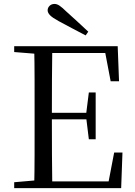

<svg xmlns="http://www.w3.org/2000/svg" viewBox="-20 -965 692 985"><path d="M432.8 -802.5 419.4 -783.4Q384.3 -801.8 349.5 -820.1Q314.7 -838.4 280.6 -856.9Q249.3 -873.9 236.8 -886.7Q224.4 -899.5 224.4 -912.4Q224.4 -925.2 234.3 -935Q244.2 -944.8 259.7 -944.8Q272.2 -944.8 285.3 -936Q298.5 -927.2 321.1 -905.1Q347.7 -881.7 376 -855.3Q404.2 -828.9 432.8 -802.5ZM52.8 0V-30.1L190.9 -42.1H202.2V0ZM155.3 0Q157.3 -83.6 157.4 -167.7Q157.5 -251.7 157.5 -336.8V-391.1Q157.5 -476.1 157.4 -560.4Q157.3 -644.8 155.3 -728H248.3Q247.1 -645.2 246.6 -559.4Q246.1 -473.5 246.1 -379.9V-357.6Q246.1 -257.3 246.6 -170.7Q247.1 -84.1 248.3 0ZM202.2 0V-34.3H576.6L532.4 -8.9L565.7 -182.5H608.3L601.6 0ZM202.2 -352.7V-386.4H442.5V-352.7ZM435.8 -250.4 422.2 -361.4V-382.4L435.8 -490.8H470.8V-250.4ZM52.8 -698V-728H202.2V-686.9H190.9ZM547.7 -548 514.8 -720.9 559.3 -693H202.2V-728H583.8L590.7 -548Z"/></svg>

Font: Noto Serif SC
Style: Regular
Weight: 200
Designer: Ryoko NISHIZUKA 西塚涼子 (kana & ideographs); Frank Grießhammer (Latin, Greek & Cyrillic); Wenlong ZHANG 张文龙 (bopomofo); San
Foundry: Adobe
Version: Version 2.001;hotconv 1.1.0;makeotfexe 2.6.0